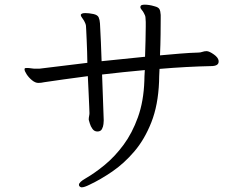

<svg xmlns="http://www.w3.org/2000/svg" viewBox="-20 -755 1040 822"><path d="M916 -491Q916 -472 883 -472Q833 -471 777 -468Q721 -465 663 -460Q662 -442 661.5 -428Q661 -414 661 -405Q657 -305 628 -231.5Q599 -158 555 -106.5Q511 -55 460.5 -20.5Q410 14 363 36Q341 47 330 47Q324 47 319 41Q318 39 318 36Q318 25 346 9Q386 -14 429 -49.5Q472 -85 509 -135Q546 -185 570.5 -253Q595 -321 598 -409Q598 -417 598.5 -428.5Q599 -440 600 -455Q553 -451 507 -446Q461 -441 417 -436Q419 -388 420.5 -340Q422 -292 424 -242V-238Q424 -235 423 -224Q422 -213 416.5 -202.5Q411 -192 397 -192Q384 -192 376 -203Q368 -214 364.5 -226.5Q361 -239 360 -242V-245Q360 -251 361.5 -258Q363 -265 363 -271Q363 -276 362 -298.5Q361 -321 359.5 -355.5Q358 -390 356 -429Q300 -422 252 -415Q204 -408 169 -403Q156 -400 144 -400Q131 -400 117 -411.5Q103 -423 94 -437Q85 -451 85 -458Q85 -463 88.5 -463.5Q92 -464 96 -464Q104 -464 113 -462.5Q122 -461 126 -461H149L354 -486Q354 -506 353 -533Q352 -560 351 -585.5Q350 -611 349 -628Q348 -645 348 -645Q347 -651 345 -655.5Q343 -660 340 -666Q336 -673 331 -679.5Q326 -686 326 -690V-692Q329 -699 345 -699Q353 -699 361.5 -698Q370 -697 380 -695Q398 -691 402.5 -680.5Q407 -670 408 -655Q410 -614 412 -573.5Q414 -533 415 -493L601 -512Q602 -546 603 -580Q604 -614 604 -641Q604 -652 604 -661Q604 -670 603 -677Q603 -683 601 -688.5Q599 -694 596 -699Q592 -707 586.5 -713Q581 -719 581 -725Q581 -727 581.5 -727.5Q582 -728 582 -729Q584 -735 600 -735Q608 -735 618.5 -733.5Q629 -732 642 -728Q658 -724 662.5 -716Q667 -708 668 -691V-674Q668 -649 667.5 -607Q667 -565 665 -518Q709 -522 751 -525.5Q793 -529 830 -530Q838 -530 846.5 -533Q855 -536 864 -536H866Q877 -535 895.5 -522Q914 -509 916 -495Z"/></svg>

Font: QiushuiShotai Bright
Style: Regular
Weight: 400
Designer: Christian Thalmann (Catharsis Fonts)
Version: Version 1.250;